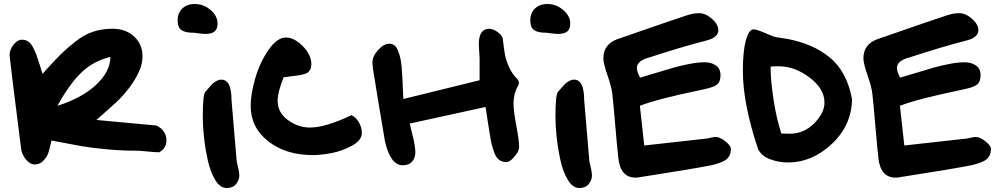

<svg xmlns="http://www.w3.org/2000/svg" viewBox="-20 -752 5016 962"><path d="M463 -151 765 -123Q814 -97 814 -48Q814 -10 778 11Q758 11 719 7Q680 3 660 3Q587 3 513 -4Q439 -11 390 -19.5Q341 -28 253 -45L238 -48L235 -35Q228 -4 222 14.5Q216 33 198 52.5Q180 72 154 72Q130 72 109.5 46.5Q89 21 86 -6Q33 -420 28 -475Q28 -503 47.5 -528Q67 -553 91 -553Q108 -553 121.5 -544Q135 -535 146 -513.5Q157 -492 163 -476Q169 -460 179 -427.5Q189 -395 193 -382L212 -403Q259 -455 286 -481.5Q313 -508 357 -543Q401 -578 446 -593Q491 -608 543 -608Q610 -608 652 -569Q694 -530 694 -470Q694 -435 680 -401Q659 -353 627 -311.5Q595 -270 565 -242Q535 -214 463 -151ZM533 -467Q444 -445 384 -385Q324 -325 268 -222Q391 -261 462 -327.5Q533 -394 533 -467Z M952 -588H946Q909 -588 889.5 -601Q870 -614 870 -650Q870 -687 893.5 -709.5Q917 -732 955 -732Q1000 -732 1035 -702Q1070 -672 1070 -635Q1070 -607 1055.5 -594.5Q1041 -582 1007 -582Q994 -582 952 -588ZM1115 190Q1083 190 1058.5 150Q1034 110 1021 50.5Q1008 -9 1002 -65Q996 -121 996 -167Q996 -279 1009 -292Q1012 -295 1026 -311.5Q1040 -328 1046 -333.5Q1052 -339 1064.5 -346Q1077 -353 1089 -353Q1140 -353 1140 -250Q1158 -46 1166 56Q1179 108 1179 127Q1179 149 1163.5 169.5Q1148 190 1115 190Z M1533 -113Q1611 -113 1741 -175Q1764 -164 1778.5 -138.5Q1793 -113 1793 -86Q1793 -49 1743.5 -22Q1694 5 1641 15Q1588 25 1548 25Q1412 25 1324 -44Q1236 -113 1236 -222Q1236 -281 1259 -360Q1282 -439 1325 -501.5Q1368 -564 1413 -564Q1454 -564 1497 -521Q1540 -478 1540 -429Q1540 -415 1535 -405Q1530 -395 1523.5 -389.5Q1517 -384 1502 -380Q1487 -376 1475.5 -374.5Q1464 -373 1440.5 -370Q1417 -367 1401 -365Q1371 -289 1371 -248Q1371 -188 1422.5 -150.5Q1474 -113 1533 -113Z M2413 -216 2033 -133Q2036 -119 2042 -95Q2048 -71 2051.5 -56.5Q2055 -42 2058 -23Q2061 -4 2061 11Q2061 38 2045.5 57Q2030 76 1997 76Q1937 76 1909 -43Q1876 -237 1849 -405Q1849 -406 1847.5 -419.5Q1846 -433 1846 -440Q1846 -470 1874.5 -501.5Q1903 -533 1931 -533Q1946 -533 1956.5 -524.5Q1967 -516 1974 -498.5Q1981 -481 1985.5 -462.5Q1990 -444 1992.5 -415.5Q1995 -387 1996 -364.5Q1997 -342 1998.5 -309Q2000 -276 2001 -256L2383 -350V-460Q2383 -471 2381 -494Q2379 -517 2379 -530Q2379 -608 2432 -608Q2450 -608 2474.5 -590.5Q2499 -573 2500 -553Q2500 -551 2500.5 -547.5Q2501 -544 2501 -542Q2506 -499 2511 -473.5Q2516 -448 2531.5 -414Q2547 -380 2573 -355Q2580 -346 2580 -335Q2580 -333 2577 -324Q2553 -285 2553 -232Q2553 -196 2567 -122.5Q2581 -49 2581 -14Q2581 5 2558 32.5Q2535 60 2518 60Q2496 60 2481 49Q2466 38 2457 13.5Q2448 -11 2444 -26.5Q2440 -42 2435 -75L2433 -86Q2429 -107 2423 -149.5Q2417 -192 2413 -216Z M2719 -588H2713Q2676 -588 2656.5 -601Q2637 -614 2637 -650Q2637 -687 2660.5 -709.5Q2684 -732 2722 -732Q2767 -732 2802 -702Q2837 -672 2837 -635Q2837 -607 2822.5 -594.5Q2808 -582 2774 -582Q2761 -582 2719 -588ZM2882 190Q2850 190 2825.5 150Q2801 110 2788 50.5Q2775 -9 2769 -65Q2763 -121 2763 -167Q2763 -279 2776 -292Q2779 -295 2793 -311.5Q2807 -328 2813 -333.5Q2819 -339 2831.5 -346Q2844 -353 2856 -353Q2907 -353 2907 -250Q2925 -46 2933 56Q2946 108 2946 127Q2946 149 2930.5 169.5Q2915 190 2882 190Z M3171 -411Q3171 -393 3187 -363Q3212 -370 3269 -387.5Q3326 -405 3358 -414Q3390 -423 3433.5 -431.5Q3477 -440 3510 -440Q3544 -440 3567 -424Q3590 -408 3590 -375Q3590 -342 3572.5 -328.5Q3555 -315 3517 -307L3486 -300Q3274 -256 3186 -222L3208 -23Q3435 -48 3522 -58Q3528 -59 3543.5 -62.5Q3559 -66 3565 -66Q3587 -66 3614.5 -44Q3642 -22 3642 -6Q3642 35 3610 53Q3578 71 3518 81Q3470 90 3415 99Q3360 108 3293.5 118.5Q3227 129 3190 135Q3178 138 3165 138Q3088 138 3078 39Q3072 -14 3063 -121Q3054 -228 3048 -281Q3045 -313 3024 -374Q3003 -435 3003 -459Q3003 -531 3074 -556Q3362 -656 3421 -675Q3454 -686 3483 -686Q3515 -686 3547 -658Q3579 -630 3579 -601Q3579 -584 3567 -572.5Q3555 -561 3541.5 -556Q3528 -551 3505 -545Q3409 -521 3233 -464L3219 -460Q3171 -443 3171 -411Z M3931 -556Q3993 -543 4042 -522Q4091 -501 4134.5 -466.5Q4178 -432 4207 -379Q4236 -326 4249 -255Q4247 -124 4148 -31Q4049 62 3928 62Q3881 62 3837.5 45.5Q3794 29 3778 -6Q3702 -232 3702 -398Q3702 -494 3717 -549.5Q3732 -605 3756 -605Q3773 -605 3841 -575Q3853 -569 3868 -566Q3883 -563 3902.5 -560.5Q3922 -558 3931 -556ZM3881 -420Q3856 -420 3841 -418Q3841 -347 3856.5 -248.5Q3872 -150 3895 -83Q3911 -82 3937 -82Q4008 -82 4059.5 -134Q4111 -186 4111 -238Q4111 -307 4036.5 -363.5Q3962 -420 3881 -420Z M4474 -411Q4474 -393 4490 -363Q4515 -370 4572 -387.5Q4629 -405 4661 -414Q4693 -423 4736.5 -431.5Q4780 -440 4813 -440Q4847 -440 4870 -424Q4893 -408 4893 -375Q4893 -342 4875.5 -328.5Q4858 -315 4820 -307L4789 -300Q4577 -256 4489 -222L4511 -23Q4738 -48 4825 -58Q4831 -59 4846.5 -62.5Q4862 -66 4868 -66Q4890 -66 4917.5 -44Q4945 -22 4945 -6Q4945 35 4913 53Q4881 71 4821 81Q4773 90 4718 99Q4663 108 4596.5 118.5Q4530 129 4493 135Q4481 138 4468 138Q4391 138 4381 39Q4375 -14 4366 -121Q4357 -228 4351 -281Q4348 -313 4327 -374Q4306 -435 4306 -459Q4306 -531 4377 -556Q4665 -656 4724 -675Q4757 -686 4786 -686Q4818 -686 4850 -658Q4882 -630 4882 -601Q4882 -584 4870 -572.5Q4858 -561 4844.5 -556Q4831 -551 4808 -545Q4712 -521 4536 -464L4522 -460Q4474 -443 4474 -411Z"/></svg>

Font: Because We Learn
Style: Regular
Weight: 400
Designer: Liz Wetzel, Aaron Williamson, Russ McMullin
Foundry: Red Hat
Version: Version 1.000